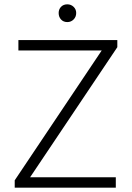

<svg xmlns="http://www.w3.org/2000/svg" viewBox="-20 -867 611 887"><path d="M48 0V-34L450 -634H65V-682H522V-649L119 -48H515V0ZM291 -765Q273 -765 262 -777Q251 -789 251 -807Q251 -824 262 -835.5Q273 -847 291 -847Q308 -847 320 -835.5Q332 -824 332 -807Q332 -789 320 -777Q308 -765 291 -765Z"/></svg>

Font: Outfit ExtraLight
Style: Regular
Weight: 200
Designer: Rodrigo Fuenzalida
Foundry: fragTYPE
Version: Version 1.100; ttfautohint (v1.8.4.7-5d5b);gftools[0.9.27]